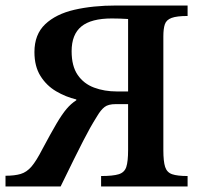

<svg xmlns="http://www.w3.org/2000/svg" viewBox="-28 -677 743 697"><path d="M192 0H-8V-39Q25 -39 47 -45.5Q69 -52 86.5 -72.5Q104 -93 126 -136Q157 -194 177 -228Q197 -262 213.5 -281.5Q230 -301 249 -313V-316Q211 -325 176 -345.5Q141 -366 119 -401Q97 -436 97 -488Q97 -552 136 -589Q175 -626 242 -641.5Q309 -657 394 -657H653V-619Q614 -619 595 -612Q576 -605 570.5 -589Q565 -573 565 -545V-132Q565 -91 571.5 -71Q578 -51 597 -44.5Q616 -38 653 -38V0H339V-38Q382 -38 403 -44.5Q424 -51 430.5 -71Q437 -91 437 -132V-299H392Q365 -299 351.5 -288.5Q338 -278 325 -256Q310 -232 298.5 -211.5Q287 -191 274 -165.5Q261 -140 241.5 -101Q222 -62 192 0ZM396 -345H437V-608Q423 -609 407 -609.5Q391 -610 378 -610Q303 -610 267.5 -581Q232 -552 232 -491Q232 -437 254 -405Q276 -373 313.5 -359Q351 -345 396 -345Z"/></svg>

Font: STIX Two Text SemiBold
Style: Regular
Weight: 600
Designer: Ross Mills, John Hudson & Paul Hanslow, Tiro Typeworks Ltd; with prior portions MicroPress Inc., and Coen Hoffman.
Foundry: Tiro Typeworks Ltd
Version: Version 2.13 b171